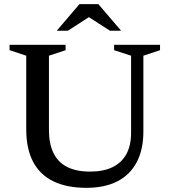

<svg xmlns="http://www.w3.org/2000/svg" viewBox="-20 -891 815 922"><path d="M609.5 -253V-623.5L528 -650V-676H748.5V-650L668.5 -623.5V-260Q668.5 -172.5 636.5 -112Q604.5 -51.5 543.5 -20.2Q482.5 11 394.5 11Q301 11 236.5 -20.2Q172 -51.5 139 -114Q106 -176.5 106 -270V-623.5L26 -650V-676H295V-650L215 -623.5V-268Q215 -200.5 237 -155.8Q259 -111 303 -89Q347 -67 412.5 -67Q476.5 -67 520.2 -88.2Q564 -109.5 586.8 -151Q609.5 -192.5 609.5 -253ZM398 -814.5H416L306 -743.5H252.5L361.5 -871H452.5L561.5 -743.5H508Z"/></svg>

Font: Newsreader 16pt Medium
Style: Regular
Weight: 500
Designer: Hugues Gentile
Foundry: Production Type
Version: Version 1.003